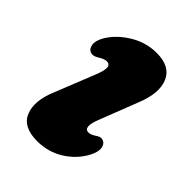

<svg xmlns="http://www.w3.org/2000/svg" viewBox="-150 -541 625 625"><g transform="rotate(45 163.0 -228.0)"><path d="M229 -126.5Q240.5 -126.5 256.5 -138Q270.5 -147 281 -141Q292 -136.5 294.5 -120.5Q297 -104.5 284 -79.5Q262 -39 221.5 -13.8Q181 11.5 130.5 11.5Q65 11.5 47.5 -31.8Q30 -75 57 -139L110.5 -273Q124 -305.5 122.8 -319.2Q121.5 -333 107 -333Q96 -333 77.5 -321Q61.5 -311.5 50 -316.5Q38.5 -321 35.8 -337.2Q33 -353.5 46.5 -377.5Q69.5 -415.5 112 -441.2Q154.5 -467 203.5 -467Q265.5 -467 284.2 -423.8Q303 -380.5 274.5 -310.5L224.5 -182Q202 -126.5 229 -126.5Z"/></g></svg>

Font: Fraunces 72pt S100
Style: Bold Italic
Weight: 700
Italic angle: -16°
Version: Version 1.000; ttfautohint (v1.8.3)